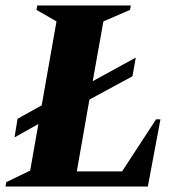

<svg xmlns="http://www.w3.org/2000/svg" viewBox="-50 -680 640 700"><path d="M-30 0 -27 -16 60 -58 90 -228 3 -179 14 -247 102 -296 156 -602 83 -644 86 -660H427L424 -644L327 -602L288 -384L445 -470L433 -402L276 -317L230 -55H395L519 -245H535L489 0Z"/></svg>

Font: Spectral SC ExtraBold
Style: Italic
Weight: 800
Italic angle: -10°
Designer: Jean-Baptiste Levee
Foundry: Production Type
Version: Version 2.001